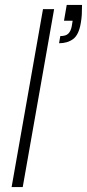

<svg xmlns="http://www.w3.org/2000/svg" viewBox="-20 -757 352 777"><path d="M27 0 154 -720H199L72 0ZM219 -582 224 -611Q246 -611 256 -620.5Q266 -630 270 -649L274 -673H239L250 -737H312Q312 -714 311 -697.5Q310 -681 307 -664Q299 -616 276 -599Q253 -582 219 -582Z"/></svg>

Font: DM Sans 18pt ExtraLight
Style: Italic
Weight: 250
Italic angle: -10°
Designer: Colophon Foundry, Jonny Pinhorn
Foundry: Colophon Foundry
Version: Version 4.004;gftools[0.9.30]